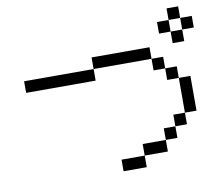

<svg xmlns="http://www.w3.org/2000/svg" viewBox="-86 -916 1172 1020"><g transform="rotate(-10 500.0 -406.0)"><path d="M1000 -687.5V-750H937.5V-687.5H875V-625H937.5V-687.5ZM625 -62.5H500V0H625ZM625 -62.5H750V-125H625ZM750 -125H812.5V-187.5H750ZM812.5 -187.5H875V-250H812.5ZM875 -250H937.5V-437.5H875ZM875 -437.5V-500H812.5V-437.5ZM812.5 -500V-562.5H750V-500ZM437.5 -562.5H62.5V-500H437.5ZM437.5 -562.5H750V-625H437.5ZM875 -687.5V-750H812.5V-687.5ZM875 -750H937.5V-812.5H875Z"/></g></svg>

Font: BFUnifontExMono
Style: Regular
Weight: 500
Version: Version 15.0.06